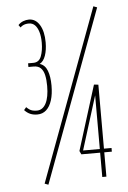

<svg xmlns="http://www.w3.org/2000/svg" viewBox="-54 -782 554 834"><g transform="rotate(-5 223.5 -364.5)"><path d="M46 -319 56 -331Q62 -325 68.5 -320.5Q75 -316 83 -314Q91 -312 101 -312Q127 -312 141 -339Q155 -366 155 -415Q155 -442 150.5 -462Q146 -482 135 -493Q124 -504 104 -504H81V-520H104Q129 -520 138.5 -545Q148 -570 148 -604Q148 -632 142 -651.5Q136 -671 125.5 -681.5Q115 -692 99 -692Q91 -692 84.5 -690.5Q78 -689 72.5 -686Q67 -683 62 -678L54 -689Q63 -699 75.5 -704Q88 -709 101 -709Q130 -709 147.5 -680.5Q165 -652 165 -604Q165 -571 156.5 -546.5Q148 -522 131 -513Q154 -506 164 -480Q174 -454 174 -415Q174 -378 165.5 -351Q157 -324 141 -309.5Q125 -295 102 -295Q84 -295 70.5 -301Q57 -307 46 -319ZM123 13 107 7 385 -742 401 -736ZM277 -106 270 -121 358 -403 377 -401V-122H410V-106H377V0H359V-106ZM286 -122H359V-356Z"/></g></svg>

Font: Georama ExtraCondensed Thin
Style: Regular
Weight: 100
Width: 2
Designer: Jean-Baptiste Levee
Foundry: Production Type
Version: Version 1.001